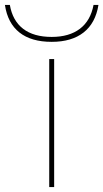

<svg xmlns="http://www.w3.org/2000/svg" viewBox="-91 -760 420 780"><path d="M109 -520H129V0H109ZM-71 -740H-51Q-40 -676 3 -643Q46 -610 119 -610Q190 -610 233.5 -643Q277 -676 289 -740H309Q297 -666 248.5 -628Q200 -590 119 -590Q36 -590 -12 -628Q-60 -666 -71 -740Z"/></svg>

Font: Enso Thin
Style: Regular
Weight: 100
Designer: Coji Morishita
Foundry: UNDERFOREST DESIGN
Version: Version 1.000